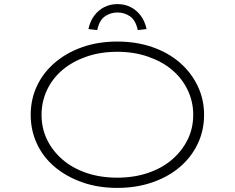

<svg xmlns="http://www.w3.org/2000/svg" viewBox="-20 -908 1147 938"><path d="M553 10Q459 10 381.5 -17.5Q304 -45 247.5 -92.5Q191 -140 160.5 -205.5Q130 -271 130 -347Q130 -423 160.5 -488Q191 -553 247.5 -601.5Q304 -650 381.5 -677.5Q459 -705 553 -705Q646 -705 724 -678Q802 -651 858 -602.5Q914 -554 945.5 -488.5Q977 -423 977 -347Q977 -270 945.5 -204.5Q914 -139 858 -91.5Q802 -44 724 -17Q646 10 553 10ZM553 -40Q634 -40 702.5 -63Q771 -86 820 -128Q869 -170 896.5 -225.5Q924 -281 924 -347Q924 -412 896.5 -469Q869 -526 820 -567Q771 -608 702.5 -631.5Q634 -655 553 -655Q471 -655 403 -631.5Q335 -608 286 -567Q237 -526 210 -469Q183 -412 183 -347Q183 -281 210 -225.5Q237 -170 286 -128Q335 -86 403 -63Q471 -40 553 -40ZM455 -761 412 -766Q420 -804 440 -831Q460 -858 489 -873Q518 -888 554 -888Q590 -888 619 -873Q648 -858 668 -831Q688 -804 696 -766L653 -761Q643 -809 615.5 -828Q588 -847 554 -847Q520 -847 492.5 -828Q465 -809 455 -761Z"/></svg>

Font: Lexend Zetta ExtraLight
Style: Regular
Weight: 250
Version: Version 1.007